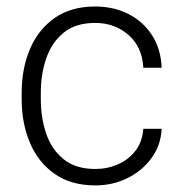

<svg xmlns="http://www.w3.org/2000/svg" viewBox="-20 -558 556 588"><path d="M272 -40.5Q308.6 -40.5 341.1 -54.7Q373.5 -68.8 394.8 -96.2Q416 -123.5 418.9 -163.6H475.1Q472.7 -113.3 444.3 -74.2Q416 -35.2 370.8 -12.7Q325.7 9.8 272 9.8Q197.8 9.8 147.5 -25.4Q97.2 -60.5 71.8 -120.4Q46.4 -180.2 46.4 -253.9V-274.4Q46.4 -348.6 72 -408.4Q97.7 -468.3 147.7 -503.2Q197.8 -538.1 271.5 -538.1Q328.1 -538.1 373.3 -515.1Q418.5 -492.2 445.6 -450.2Q472.7 -408.2 475.1 -350.6H418.9Q415.5 -414.6 373.3 -451.2Q331.1 -487.8 271.5 -487.8Q211.4 -487.8 174.8 -457.8Q138.2 -427.7 121.6 -379.2Q105 -330.6 105 -274.4V-253.9Q105 -197.8 121.3 -149.2Q137.7 -100.6 174.6 -70.6Q211.4 -40.5 272 -40.5Z"/></svg>

Font: Vazirmatn RD FD ExtraLight
Style: Regular
Weight: 200
Designer: Saber Rastikerdar
Foundry: Saber Rastikerdar
Version: Version 33.003